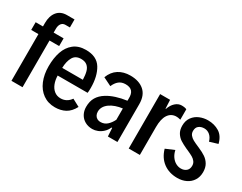

<svg xmlns="http://www.w3.org/2000/svg" viewBox="-88 -1275 2243 1778"><g transform="rotate(30 1033.5 -385.5)"><path d="M83.5 -499.5H6.3V-582H84.5V-619.1Q84.5 -694.8 121.1 -739.5Q157.7 -784.2 225.1 -784.2H305.2V-698.7H257.3Q229.5 -698.7 214.1 -678.2Q198.7 -657.7 198.7 -623V-582H305.2V-499.5H202.1V0H83.5Z M750 -256.3H429.7Q430.7 -208.5 445.8 -169.9Q460.9 -131.3 489.5 -108.9Q518.1 -86.4 557.6 -86.4Q623 -86.4 663.1 -143.6L742.7 -101.1Q710.4 -39.6 662.6 -13.9Q614.7 11.7 553.2 11.7Q479 11.7 424.8 -27.1Q370.6 -65.9 342.3 -134Q314 -202.1 314 -289.6Q314 -376.5 336.9 -444.6Q359.9 -512.7 410.4 -553Q460.9 -593.3 539.6 -593.3Q655.8 -593.3 704.3 -514.2Q752.9 -435.1 752.9 -310.1Q752.9 -272.5 750 -256.3ZM430.7 -338.9H651.4Q649.9 -390.6 640.4 -425Q630.9 -459.5 607.2 -479Q583.5 -498.5 542 -498.5Q483.4 -498.5 458 -454.1Q432.6 -409.7 430.7 -338.9Z M1216.8 -404.3V0H1114.7L1109.4 -88.4H1102.1Q1087.9 -55.2 1063.2 -32.5Q1038.6 -9.8 1009.8 1.5Q981 12.7 953.6 12.7Q909.2 12.7 874.8 -6.6Q840.3 -25.9 821.5 -60.3Q802.7 -94.7 802.7 -137.7Q802.7 -197.8 827.4 -239.3Q852.1 -280.8 901.4 -311.5Q939.9 -335.4 992.4 -352.3Q1044.9 -369.1 1106 -377.4L1106.4 -397Q1108.9 -451.2 1086.7 -476.3Q1064.5 -501.5 1016.6 -501.5Q974.1 -501.5 946.3 -479Q918.5 -456.5 900.9 -415L812 -459Q837.4 -526.4 889.9 -559.8Q942.4 -593.3 1015.1 -593.3Q1107.9 -593.3 1162.4 -545.9Q1216.8 -498.5 1216.8 -404.3ZM1105 -173.3V-293.9Q1066.9 -289.6 1032.5 -277.6Q998 -265.6 972.7 -247.6Q918.5 -208.5 918.5 -152.8Q918.5 -130.4 928.2 -113.5Q938 -96.7 954.6 -88.4Q971.2 -80.1 990.7 -81.5Q1029.3 -82.5 1057.4 -107.9Q1085.4 -133.3 1105 -173.3Z M1337.4 -582H1443.8L1448.2 -489.7H1452.1Q1468.3 -537.1 1498.5 -564Q1528.8 -590.8 1563.5 -590.8Q1599.6 -590.8 1617.7 -581.1V-470.2Q1587.4 -478.5 1566.9 -477.1Q1514.2 -473.6 1485.4 -428.7Q1456.5 -383.8 1456.5 -297.9V0H1337.4Z M1626.5 -165 1718.3 -204.1Q1726.6 -165 1746.3 -137.2Q1766.1 -109.4 1792.5 -95Q1818.8 -80.6 1847.2 -80.6Q1881.8 -80.6 1904.3 -99.9Q1926.8 -119.1 1926.8 -154.8Q1926.8 -180.7 1912.8 -199Q1898.9 -217.3 1878.2 -229.2Q1857.4 -241.2 1819.3 -258.3L1802.2 -265.6Q1756.8 -286.6 1728.3 -304.9Q1699.7 -323.2 1680.2 -354.2Q1660.6 -385.3 1660.6 -431.6Q1660.6 -485.8 1687.7 -522.5Q1714.8 -559.1 1756.8 -576.4Q1798.8 -593.8 1844.2 -593.8Q1912.6 -593.8 1965.1 -561.5Q2017.6 -529.3 2036.6 -452.6L1949.7 -426.3Q1937.5 -467.8 1911.6 -489.7Q1885.7 -511.7 1852.5 -511.7Q1817.9 -511.7 1794.7 -494.1Q1771.5 -476.6 1771.5 -439Q1771.5 -413.6 1786.1 -395.5Q1800.8 -377.4 1822.8 -365.2Q1844.7 -353 1883.8 -336.4L1895 -331.5Q1941.9 -311.5 1973.4 -290.3Q2004.9 -269 2024.4 -235.8Q2043.9 -202.6 2043.9 -154.3Q2043.9 -103.5 2020 -65.9Q1996.1 -28.3 1954.6 -8.3Q1913.1 11.7 1861.3 11.7Q1774.4 11.7 1712.6 -33.9Q1650.9 -79.6 1626.5 -165Z"/></g></svg>

Font: Decalotype Medium
Style: Regular
Weight: 500
Designer: Alfredo Marco Pradil
Foundry: Alfredo Marco Pradil
Version: Version 1.0